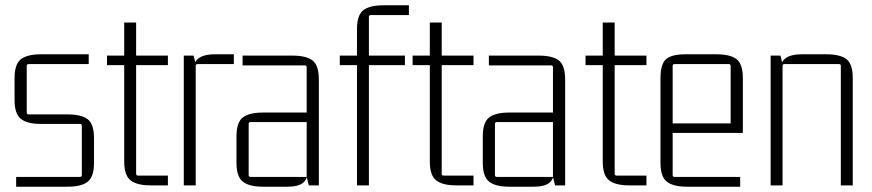

<svg xmlns="http://www.w3.org/2000/svg" viewBox="-20 -700 3293 725"><path d="M235 5H41V-32H282Q289 -32 289 -39V-225Q289 -232 282 -232H135Q83 -232 59 -251Q35 -270 35 -322V-405Q35 -458 59 -476.5Q83 -495 135 -495H315V-458H88Q81 -458 81 -451V-275Q81 -268 88 -268H235Q288 -268 311.5 -249.5Q335 -231 335 -178V-85Q335 -33 311.5 -14Q288 5 235 5Z M614 -490V-454H484L494 -464V-44Q494 -37 501 -37H614V0H549Q497 0 473 -19Q449 -38 449 -90V-464L459 -454H384V-490H459L449 -480V-615H494V-480L484 -490Z M792 -495H863V-458H726Q719 -458 719 -451V0H674V-490H711L719 -458L707 -415Q707 -460 727 -477.5Q747 -495 792 -495Z M1065 5H973Q921 5 897 -14Q873 -33 873 -85V-185Q873 -238 897 -256.5Q921 -275 973 -275H1145V-239H926Q919 -239 919 -232V-39Q919 -32 926 -32H1138V-446Q1138 -453 1131 -453H896V-490H1084Q1137 -490 1160.5 -471.5Q1184 -453 1184 -400V0H1146L1138 -32L1145 -75Q1145 -30 1127.5 -12.5Q1110 5 1065 5Z M1524 -643H1380Q1373 -643 1373 -636V-480L1363 -490H1509V-454H1363L1373 -464V0H1328V-464L1338 -454H1263V-490H1338L1328 -480V-590Q1328 -643 1352 -661.5Q1376 -680 1428 -680H1524Z M1768 -490V-454H1638L1648 -464V-44Q1648 -37 1655 -37H1768V0H1703Q1651 0 1627 -19Q1603 -38 1603 -90V-464L1613 -454H1538V-490H1613L1603 -480V-615H1648V-480L1638 -490Z M1995 5H1903Q1851 5 1827 -14Q1803 -33 1803 -85V-185Q1803 -238 1827 -256.5Q1851 -275 1903 -275H2075V-239H1856Q1849 -239 1849 -232V-39Q1849 -32 1856 -32H2068V-446Q2068 -453 2061 -453H1826V-490H2014Q2067 -490 2090.5 -471.5Q2114 -453 2114 -400V0H2076L2068 -32L2075 -75Q2075 -30 2057.5 -12.5Q2040 5 1995 5Z M2421 -490V-454H2291L2301 -464V-44Q2301 -37 2308 -37H2421V0H2356Q2304 0 2280 -19Q2256 -38 2256 -90V-464L2266 -454H2191V-490H2266L2256 -480V-615H2301V-480L2291 -490Z M2775 5H2574Q2522 5 2498 -14Q2474 -33 2474 -85V-405Q2474 -458 2495 -476.5Q2516 -495 2568 -495H2685Q2738 -495 2761.5 -476.5Q2785 -458 2785 -405V-198H2513V-234H2739V-451Q2739 -458 2732 -458H2527Q2520 -458 2520 -451V-39Q2520 -32 2527 -32H2775Z M3008 -495H3100Q3153 -495 3176.5 -476.5Q3200 -458 3200 -405V0H3155V-451Q3155 -458 3148 -458H2942Q2935 -458 2935 -451V0H2890V-490H2927L2935 -458L2923 -415Q2923 -460 2943 -477.5Q2963 -495 3008 -495Z"/></svg>

Font: Gemunu Libre ExtraLight ExtraLight
Style: Regular
Weight: 250
Version: Version 1.100